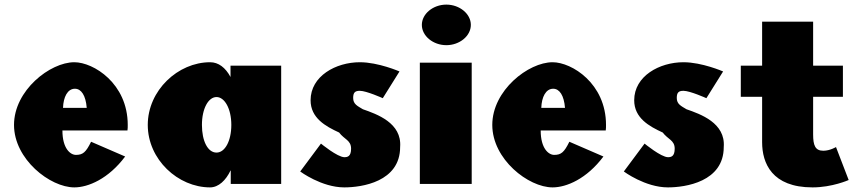

<svg xmlns="http://www.w3.org/2000/svg" viewBox="-20 -798 3739 833"><path d="M533 -232C534.2 -238 534.2 -249 534.2 -256C534.2 -436 385.5 -528 302.5 -528C197.4 -528 40.8 -406 40.8 -256C40.8 -107 197.4 15 302.5 15C362.6 15 450.5 -22 523 -119L375.2 -183C352.6 -137 339.4 -126 309.3 -126C285.6 -126 250.8 -153 250.8 -232ZM253.4 -330C255 -377 272.9 -413 305.1 -413C332.5 -413 352 -384 356.3 -330Z M621.1 -256C621.1 -106 752.4 15 891.5 15C928.4 15 960 -16 980.1 -58H981.1V0H1199.9V-513H980.1V-464C957.9 -505 927.9 -528 891.5 -528C752.4 -528 621.1 -406 621.1 -256ZM856.1 -256C856.1 -327 884.1 -377 919.4 -377C954.2 -377 983.6 -327 983.6 -256C983.6 -186 955.8 -136 919.4 -136C881.4 -136 856.1 -186 856.1 -256Z M1541.2 -528C1437.2 -528 1327.5 -468 1327.5 -363C1327.5 -286 1392.5 -250 1451.3 -223C1473.7 -193 1503.2 -190 1503.2 -153C1503.2 -119 1487.4 -116 1474.2 -116C1444.1 -116 1372.5 -175 1372.5 -175L1282.5 -54C1282.5 -54 1375 15 1473.7 15C1549.1 15 1716 -9 1716 -160C1724.4 -265 1614.4 -303 1554.4 -324C1531.2 -338 1512.2 -346 1512.2 -373C1512.2 -397 1520.7 -404 1541.2 -404C1569.7 -404 1640.7 -372 1640.7 -372L1713.2 -488C1713.2 -488 1621.9 -528 1541.2 -528Z M1801.5 0H2026.5V-526H1801.5ZM1810.2 -690C1810.2 -642 1859 -602 1916.5 -602C1974 -602 2022.8 -642 2022.8 -690C2022.8 -738 1974 -778 1916.5 -778C1859 -778 1810.2 -738 1810.2 -690Z M2608 -232C2609.2 -238 2609.2 -249 2609.2 -256C2609.2 -436 2460.5 -528 2377.5 -528C2272.4 -528 2115.8 -406 2115.8 -256C2115.8 -107 2272.4 15 2377.5 15C2437.6 15 2525.5 -22 2598 -119L2450.2 -183C2427.6 -137 2414.4 -126 2384.3 -126C2360.6 -126 2325.8 -153 2325.8 -232ZM2328.4 -330C2330 -377 2347.9 -413 2380.1 -413C2407.5 -413 2427 -384 2431.3 -330Z M2945.2 -528C2841.2 -528 2731.5 -468 2731.5 -363C2731.5 -286 2796.5 -250 2855.3 -223C2877.7 -193 2907.2 -190 2907.2 -153C2907.2 -119 2891.4 -116 2878.2 -116C2848.1 -116 2776.5 -175 2776.5 -175L2686.5 -54C2686.5 -54 2779 15 2877.7 15C2953.1 15 3120 -9 3120 -160C3128.4 -265 3018.4 -303 2958.4 -324C2935.2 -338 2916.2 -346 2916.2 -373C2916.2 -397 2924.7 -404 2945.2 -404C2973.7 -404 3044.7 -372 3044.7 -372L3117.2 -488C3117.2 -488 3025.9 -528 2945.2 -528Z M3286.5 -513H3194V-378H3286.5V-181C3286.5 -90 3329 15 3505.3 15C3590.7 15 3662 -17 3662 -17L3607 -160C3607 -160 3580.7 -144 3552 -144C3517 -144 3507.8 -167 3507.8 -215V-378H3637V-513H3507.8V-704H3286.5Z"/></svg>

Font: Blink
Style: Wide
Weight: 400
Designer: Mew Too
Foundry: Cannot Into Space Fonts
Version: Version 001.000